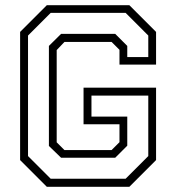

<svg xmlns="http://www.w3.org/2000/svg" viewBox="-20 -720 679 740"><path d="M160.5 0 57.5 -103V-597L160.5 -700H478.5L581.5 -597V-471H440.5V-528L410 -558.5H228.5L198.5 -527V-171.5L228.5 -141.5H410L440.5 -172V-241H302V-382H581.5V-103L478.5 0ZM175.5 -31H464L551.5 -118.5V-351.5H332.5V-270.5H470.5V-158.5L424 -112H215.5L168.5 -157.5V-543L215.5 -589.5H424L470.5 -543V-500H551.5V-583L464 -670.5H175.5L88 -583V-118.5Z"/></svg>

Font: Tourney Light
Style: Regular
Weight: 300
Version: Version 1.015